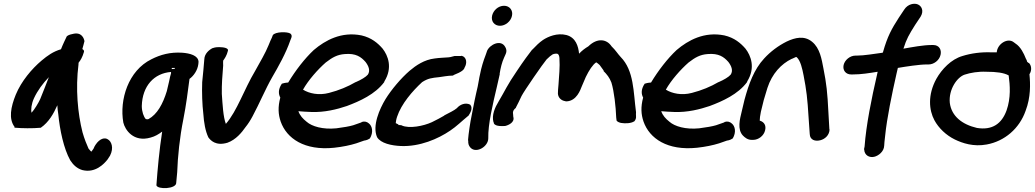

<svg xmlns="http://www.w3.org/2000/svg" viewBox="-20 -739 5380 998"><path d="M62 -247C36 -183 24 -121 56 -79L55 -75H60C93 -72 149 -71 192 -75C234 -104 259 -149 278 -192C279 -178 280 -160 283 -145C291 -63 311 33 345 94C361 119 381 137 408 145C475 162 521 113 539 90L552 70C573 29 559 -5 540 -15C525 -25 499 -20 477 13C473 19 470 24 466 34L456 48C456 48 455 48 454 49C451 46 447 42 440 33C431 13 419 -16 409 -51C384 -149 372 -278 388 -404C388 -408 388 -411 389 -414C398 -424 409 -443 416 -468C418 -473 417 -479 408 -484C412 -495 415 -512 419 -525C417 -537 406 -576 356 -562C340 -559 333 -555 327 -550C320 -535 307 -509 297 -483C256 -471 227 -450 196 -424C145 -381 91 -317 62 -247ZM157 -229C175 -268 203 -306 234 -338C219 -301 204 -259 189 -224C181 -206 159 -169 144 -153C140 -169 143 -199 157 -229Z M621 -102C630 -64 674 2 763 -24C786 -30 804 -41 823 -55C808 41 799 141 793 224C798 247 897 244 896 211C897 197 898 190 901 157C904 74 914 -25 933 -119C948 -195 956 -261 965 -329C986 -344 1007 -373 1011 -406L1012 -418C1010 -451 967 -462 927 -465C865 -469 814 -455 767 -431C647 -372 600 -221 621 -102ZM717 -188C720 -293 781 -358 869 -365V-358C866 -347 862 -334 859 -316L847 -265C826 -197 797 -145 752 -120C747 -119 746 -118 738 -120C727 -131 717 -159 717 -188ZM873 -386H889L888 -381L873 -380Z M1042 -431C1040 -397 1035 -356 1031 -312C1029 -258 1031 -197 1037 -146C1040 -102 1047 -59 1063 -25C1074 -10 1101 21 1162 3C1207 -13 1237 -51 1256 -78C1269 -94 1282 -114 1293 -135C1329 -202 1359 -275 1395 -338C1427 -393 1466 -462 1489 -529L1493 -539C1495 -544 1500 -555 1490 -564C1476 -575 1410 -575 1398 -556L1393 -543C1389 -536 1383 -521 1376 -504C1360 -464 1331 -415 1306 -370C1248 -273 1213 -163 1154 -95C1140 -132 1137 -194 1133 -251C1132 -299 1136 -350 1140 -398C1140 -410 1139 -416 1140 -424C1146 -432 1159 -450 1165 -476C1168 -489 1143 -494 1119 -494C1111 -494 1100 -494 1086 -489H1085C1067 -480 1043 -460 1042 -431Z M1445 -304C1424 -273 1428 -248 1437 -232C1424 -183 1426 -145 1439 -107C1470 -19 1563 45 1717 29C1762 24 1800 16 1832 6L1872 -8C1887 -10 1896 -15 1901 -19L1902 -18C1923 -53 1914 -84 1898 -97C1888 -106 1876 -110 1860 -105L1859 -103L1816 -88C1796 -82 1766 -77 1728 -72C1658 -65 1601 -82 1574 -106C1554 -122 1539 -138 1531 -161C1550 -159 1573 -158 1597 -157C1667 -154 1733 -171 1783 -188C1850 -213 1930 -249 1977 -312L1978 -316C2022 -387 1997 -450 1969 -486C1944 -515 1911 -543 1859 -555C1755 -576 1671 -530 1611 -479C1564 -435 1516 -373 1478 -310C1462 -309 1451 -306 1445 -304ZM1555 -273C1583 -323 1632 -378 1673 -414C1708 -441 1733 -455 1772 -458C1830 -463 1857 -443 1880 -417C1896 -396 1906 -372 1892 -351C1882 -339 1857 -324 1829 -312H1828C1789 -289 1741 -269 1690 -256C1637 -242 1587 -253 1555 -273Z M1984 -224C1953 -173 1914 -85 1940 -26C1959 6 2015 18 2064 20C2162 24 2257 -17 2320 -60C2352 -81 2382 -111 2414 -137V-136C2422 -148 2441 -176 2424 -195C2399 -208 2370 -195 2355 -177C2340 -164 2317 -154 2289 -139V-138C2273 -128 2249 -116 2225 -104C2182 -84 2107 -69 2068 -87L2067 -88C2060 -89 2055 -89 2051 -89V-92L2037 -99C2038 -106 2039 -118 2044 -132C2066 -199 2124 -266 2174 -312C2205 -332 2224 -334 2263 -338C2278 -340 2310 -346 2332 -346H2335L2338 -349C2379 -365 2392 -376 2395 -388C2409 -411 2406 -442 2380 -449L2376 -448H2343C2328 -445 2329 -443 2312 -441C2290 -439 2266 -439 2239 -435C2186 -429 2142 -399 2109 -371C2064 -332 2015 -274 1984 -224Z M2538 -658C2531 -627 2551 -605 2579 -605C2607 -605 2635 -628 2641 -656C2648 -685 2629 -709 2600 -709C2569 -709 2544 -684 2538 -658ZM2475 -352C2470 -332 2468 -311 2463 -289C2458 -267 2452 -242 2447 -217L2432 -141C2424 -104 2415 -41 2413 -13V-11C2414 -6 2414 -5 2414 3C2415 16 2422 25 2427 30C2457 59 2518 23 2518 -20C2516 -92 2542 -200 2563 -289L2578 -355H2577C2582 -386 2589 -415 2600 -439L2608 -457C2616 -474 2611 -487 2606 -495C2584 -536 2525 -508 2511 -473V-472L2504 -452C2493 -424 2482 -389 2475 -352Z M2545 -104 2546 -105C2545 -82 2584 -83 2604 -84H2605C2623 -88 2657 -103 2648 -132L2647 -146C2645 -155 2646 -166 2661 -178L2662 -181C2671 -197 2680 -217 2691 -240C2704 -266 2803 -409 2821 -430C2833 -442 2845 -452 2852 -456C2857 -459 2861 -459 2868 -460H2874C2884 -460 2888 -446 2888 -435V-432C2891 -396 2886 -341 2883 -299C2881 -279 2880 -264 2880 -253C2881 -232 2896 -218 2914 -214H2915C2915 -214 2919 -212 2924 -212C2978 -214 2997 -273 3004 -290C3010 -304 3017 -320 3025 -339C3042 -374 3061 -403 3079 -415C3085 -412 3097 -401 3097 -401L3118 -372L3117 -370C3135 -352 3148 -336 3158 -310C3172 -265 3181 -184 3183 -128L3185 -112C3189 -106 3199 -102 3208 -100C3231 -96 3261 -98 3276 -108V-107C3284 -116 3287 -124 3286 -136C3286 -141 3285 -150 3286 -155V-156C3272 -261 3276 -372 3206 -443C3191 -459 3180 -478 3159 -498C3134 -536 3085 -544 3038 -498C3021 -488 3005 -476 2990 -460C2986 -499 2973 -544 2924 -557C2876 -569 2829 -549 2802 -531C2783 -518 2766 -501 2747 -481H2746C2728 -458 2702 -423 2668 -372C2615 -295 2605 -267 2572 -212C2553 -181 2535 -141 2545 -104Z M3331 -304C3310 -273 3314 -248 3323 -232C3310 -183 3312 -145 3325 -107C3356 -19 3449 45 3603 29C3648 24 3686 16 3718 6L3758 -8C3773 -10 3782 -15 3787 -19L3788 -18C3809 -53 3800 -84 3784 -97C3774 -106 3762 -110 3746 -105L3745 -103L3702 -88C3682 -82 3652 -77 3614 -72C3544 -65 3487 -82 3460 -106C3440 -122 3425 -138 3417 -161C3436 -159 3459 -158 3483 -157C3553 -154 3619 -171 3669 -188C3736 -213 3816 -249 3863 -312L3864 -316C3908 -387 3883 -450 3855 -486C3830 -515 3797 -543 3745 -555C3641 -576 3557 -530 3497 -479C3450 -435 3402 -373 3364 -310C3348 -309 3337 -306 3331 -304ZM3441 -273C3469 -323 3518 -378 3559 -414C3594 -441 3619 -455 3658 -458C3716 -463 3743 -443 3766 -417C3782 -396 3792 -372 3778 -351C3768 -339 3743 -324 3715 -312H3714C3675 -289 3627 -269 3576 -256C3523 -242 3473 -253 3441 -273Z M3835 -158C3826 -121 3811 -66 3842 -34C3852 -24 3866 -12 3887 -12H3895C3923 -12 3951 -34 3957 -62C3963 -86 3953 -105 3929 -112C3929 -121 3931 -140 3935 -158L3950 -219C3956 -239 3962 -260 3969 -282C3993 -356 4041 -407 4095 -433H4096C4108 -439 4118 -443 4118 -443C4118 -443 4119 -443 4122 -441C4141 -423 4150 -383 4157 -347C4172 -270 4177 -227 4183 -128L4189 -42C4190 -11 4218 -3 4244 -10C4268 -16 4291 -36 4292 -66L4291 -67L4286 -155C4281 -257 4276 -304 4260 -384C4251 -431 4242 -489 4201 -522C4161 -555 4113 -544 4069 -523C4025 -501 3985 -471 3952 -435C3899 -378 3872 -302 3850 -221Z M4365 -401C4359 -373 4377 -352 4404 -352H4412C4457 -352 4498 -359 4542 -366L4539 -352C4510 -227 4482 -88 4474 23L4471 37L4472 38C4473 68 4499 82 4524 76C4546 71 4575 49 4576 18C4576 4 4578 -2 4581 -34C4590 -124 4616 -250 4640 -356L4647 -386C4689 -393 4758 -404 4798 -404H4807C4833 -404 4862 -424 4869 -454C4875 -480 4862 -505 4831 -505H4822C4779 -505 4721 -494 4676 -486C4692 -537 4705 -559 4737 -610L4765 -652C4784 -683 4770 -708 4751 -716C4733 -724 4699 -719 4680 -689L4652 -647C4614 -588 4593 -550 4570 -469V-468C4570 -468 4568 -467 4568 -465C4522 -459 4472 -450 4434 -450H4427C4398 -450 4371 -427 4365 -401Z M4847 -329C4801 -245 4809 -166 4837 -114C4859 -73 4898 -36 4943 -14C4982 5 5040 25 5109 12C5202 -5 5279 -71 5311 -163C5338 -233 5336 -303 5331 -353C5345 -374 5341 -400 5328 -412H5326L5319 -418C5318 -423 5316 -429 5312 -435C5302 -461 5285 -496 5258 -513L5250 -519C5218 -545 5164 -511 5161 -467H5132C5079 -469 5028 -462 4983 -448C4924 -431 4875 -379 4847 -329ZM4917 -204C4910 -274 4955 -338 4994 -351C5024 -361 5066 -368 5106 -366H5107C5159 -366 5198 -361 5223 -347C5230 -296 5235 -230 5212 -165C5187 -96 5138 -61 5058 -74C4981 -92 4926 -135 4917 -204Z"/></svg>

Font: Stray Cat
Style: ExBlkObl
Weight: 1000
Version: Version 1.0